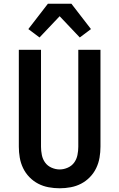

<svg xmlns="http://www.w3.org/2000/svg" viewBox="-20 -1002 640 1030"><path d="M300 8Q270 8 240.5 2.5Q211 -3 185 -16.5Q159 -30 138 -51.5Q117 -73 104 -100Q91 -127 86 -156.5Q81 -186 81 -215V-735H200V-215Q200 -193 204.5 -170.5Q209 -148 222 -130Q235 -112 256.5 -102.5Q278 -93 300 -93Q322 -93 343.5 -102.5Q365 -112 378 -130Q391 -148 395.5 -170.5Q400 -193 400 -215V-735H519V-215Q519 -186 514 -156.5Q509 -127 496 -100Q483 -73 462 -51.5Q441 -30 415 -16.5Q389 -3 359.5 2.5Q330 8 300 8ZM192 -801 132 -846 237 -982H363L468 -846L408 -801L300 -915Z"/></svg>

Font: Iosevka Extended
Style: Bold
Weight: 700
Width: 7
Monospace: yes
Designer: Belleve Invis
Foundry: Belleve Invis
Version: Version 32.5.0; ttfautohint (v1.8.4)